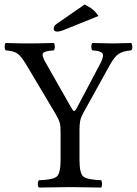

<svg xmlns="http://www.w3.org/2000/svg" viewBox="-20 -840 615 862"><path d="M359.9 -819.8Q402.8 -799.8 421.9 -768.1L277.8 -710Q250 -697.8 235.8 -698.2Q220.7 -698.2 221.2 -712.9Q221.2 -724.1 235.8 -733.9ZM336.9 -122.1Q336.9 -62 354 -47.6Q371.1 -33.2 434.1 -30.8Q438 -25.9 438 -13.9Q438 -2 434.1 2Q334 0 294.9 0Q252.9 0 154.8 2Q149.9 -2 149.9 -13.9Q149.9 -25.9 154.8 -30.8Q217.8 -32.7 234.9 -47.4Q252 -62 252 -122.1V-249Q252 -275.9 248 -289.6Q244.1 -303.2 231 -326.2L99.6 -546.9Q75.2 -588.4 57.6 -600.1Q40 -611.8 5.9 -613.8Q1 -618.7 1 -630.4Q1 -642.1 4.9 -647Q64.9 -645 106.9 -645Q148.9 -645 221.2 -647Q226.1 -642.1 226.1 -630.1Q226.1 -618.2 221.2 -613.8Q179.7 -611.3 173.1 -601.1Q166.5 -590.8 185.1 -558.6L301.3 -354Q308.1 -341.8 312.5 -341.3Q316.9 -340.8 323.2 -352.1L433.6 -561Q447.8 -591.3 439 -601.6Q430.2 -611.8 395 -613.8Q390.1 -617.7 390.1 -629.9Q390.1 -642.1 395 -647Q459 -645 486.1 -645Q513.2 -645 568.8 -647Q573.7 -642.1 574 -630.1Q574.2 -618.2 568.8 -613.8Q532.7 -610.8 513.4 -598.4Q494.1 -585.9 474.1 -549.8L354.5 -334Q343.3 -313.5 340.1 -298.1Q336.9 -282.7 336.9 -257.8Z"/></svg>

Font: Linux Libertine O
Style: Regular
Weight: 400
Designer: Philipp H. Poll
Foundry: Philipp H. Poll
Version: Version 5.3.0